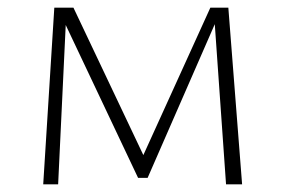

<svg xmlns="http://www.w3.org/2000/svg" viewBox="-20 -482 746 502"><path d="M571 0 540 -441 553 -445 366 -17H341L137 -448L146 -462H172L365 -55H345L530 -462H577L613 0ZM93 0 122 -462H154L132 0Z"/></svg>

Font: Ysabeau SC ExtraLight
Style: Regular
Weight: 250
Designer: Christian Thalmann (Catharsis Fonts)
Version: Version 2.001;gftools[0.9.30]; featfreeze: smcp